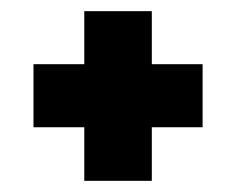

<svg xmlns="http://www.w3.org/2000/svg" viewBox="-20 -483 423 344"><path d="M131 -159V-463H252V-159ZM40 -255V-368H343V-255Z"/></svg>

Font: Bricolage Grotesque 24pt Condensed ExtraBold
Style: Regular
Weight: 800
Width: 3
Designer: Mathieu Triay
Foundry: Atelier Triay
Version: Version 1.001;gftools[0.9.33.dev8+g029e19f]